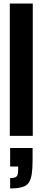

<svg xmlns="http://www.w3.org/2000/svg" viewBox="-20 -763 240 1078"><path d="M35 0V-743H164V0ZM37 295V237Q56 237 66 232.5Q76 228 79 217Q82 206 82 187V172H37V68H163V135Q163 182 158.5 213Q154 244 142 262Q130 280 104.5 287.5Q79 295 37 295Z"/></svg>

Font: Saira ExtraCondensed ExtraBold
Style: Regular
Weight: 800
Width: 2
Designer: Hector Gatti with collaboration of the Omnibus-Type team
Foundry: Omnibus-Type
Version: Version 1.101